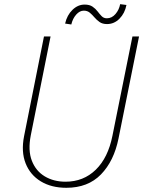

<svg xmlns="http://www.w3.org/2000/svg" viewBox="-20 -895 695 923"><path d="M298.8 7.8Q227.1 7.8 176 -23.2Q125 -54.2 103 -110.1Q81.1 -166 95.7 -240.2L191.4 -719.7H223.1L127.9 -244.1Q113.8 -171.9 133.1 -122.3Q152.3 -72.8 195.3 -47.1Q238.3 -21.5 294.9 -21.5Q381.3 -21.5 440.4 -79.1Q499.5 -136.7 520.5 -242.2L616.7 -719.7H648.4L549.8 -229.5Q527.8 -120.6 465.3 -56.4Q402.8 7.8 298.8 7.8ZM322.8 -777.3 293 -781.7Q302.2 -822.3 328.4 -847.7Q354.5 -873 386.7 -873Q410.6 -873 425 -863Q439.5 -853 449.2 -840.1Q459 -827.1 468.8 -817.1Q478.5 -807.1 493.7 -807.1Q517.6 -807.1 535.2 -827.6Q552.7 -848.1 557.6 -875L587.9 -871.1Q580.1 -831.1 554.4 -805.2Q528.8 -779.3 494.6 -779.3Q472.7 -779.3 458.7 -789.1Q444.8 -798.8 434.1 -811.5Q423.3 -824.2 411.6 -834Q399.9 -843.8 382.8 -843.8Q363.3 -843.8 346.4 -825Q329.6 -806.2 322.8 -777.3Z"/></svg>

Font: Reddit Sans ExtraLight
Style: Italic
Weight: 250
Italic angle: -11.25°
Designer: Stephen Hutchings
Version: Version 1.013